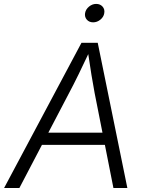

<svg xmlns="http://www.w3.org/2000/svg" viewBox="-40 -942 728 962"><path d="M-19.5 0 368.2 -727.5H449.7L598.1 0H528.3L434.1 -476.1Q427.2 -512.7 418.2 -566.9Q409.2 -621.1 398.4 -695.8H414.1Q380.4 -624 354 -570.1Q327.6 -516.1 306.2 -476.1L57.1 0ZM141.1 -216.3 151.4 -277.3H519L509.3 -216.3ZM426.8 -830.1Q406.7 -830.1 395 -843.5Q383.3 -856.9 386.2 -876Q389.6 -895.5 406 -908.9Q422.4 -922.4 441.9 -922.4Q461.9 -922.4 473.9 -908.9Q485.8 -895.5 482.4 -876Q479.5 -856.9 462.9 -843.5Q446.3 -830.1 426.8 -830.1Z"/></svg>

Font: Inter 16pt Light
Style: Italic
Weight: 300
Italic angle: -9.3988°
Version: Version 4.001;git-66647c0bb